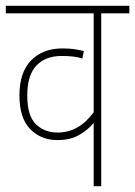

<svg xmlns="http://www.w3.org/2000/svg" viewBox="-20 -642 466 662"><path d="M426 -596H329V0H303V-218Q284 -195 253.5 -177Q223 -159 178 -159Q121 -159 84 -197Q47 -235 47 -313Q47 -393 87.5 -434Q128 -475 195 -475Q219 -475 236 -472.5Q253 -470 269 -466L264 -440Q250 -445 233 -447Q216 -449 192 -449Q137 -449 105.5 -416Q74 -383 74 -313Q74 -243 103.5 -214Q133 -185 179 -185Q252 -185 303 -255V-596H0V-622H426Z"/></svg>

Font: Noto Sans Devanagari UI Condensed Thin
Style: Regular
Weight: 100
Width: 3
Designer: Jelle Bosma - Monotype Design Team
Foundry: Monotype Imaging Inc.
Version: Version 2.004; ttfautohint (v1.8.4.7-5d5b)